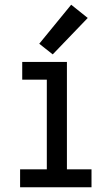

<svg xmlns="http://www.w3.org/2000/svg" viewBox="-20 -792 472 812"><path d="M65 0H367V-76H263V-530H74V-455H178V-76H65ZM203 -562 351 -716 281 -772 146 -607Z"/></svg>

Font: Iosevka Sparkle
Style: Regular
Weight: 400
Designer: Belleve Invis
Foundry: Belleve Invis
Version: Version 4.5.0; ttfautohint (v1.8.3)